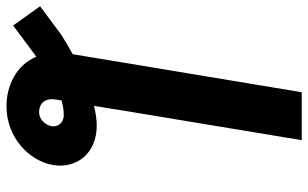

<svg xmlns="http://www.w3.org/2000/svg" viewBox="-347 -564 972 606"><g transform="rotate(90 139.0 -261.0)"><path d="M278.4 -727.3H127.1L7.1 -4.6C-14.2 7.1 -34.8 19.2 -54.3 31.6L-144.2 98.4L-83.5 183.6L14.9 110.4C41.2 172.9 105.1 204.5 171.5 204.5C270.2 204.5 344.1 132.5 356.9 57.5C369 -17.4 320 -80.3 232.2 -80.3C213.4 -80.3 192.1 -77.1 170.1 -71.7L181.1 -138.1H180.8ZM150.6 45.1 153.1 30.9C168.3 26.3 183.6 23.8 199.6 23.8C224.8 23.8 237.2 43.7 234.4 60.7C231.5 82.4 212 101.6 191.1 101.6C157.7 101.6 144.5 78.8 150.6 45.1Z"/></g></svg>

Font: Magic Ui Pro
Style: Bold Italic
Weight: 700
Italic angle: -9.39999°
Designer: Stefan Endress, Andreas Faust
Version: Version 1.000;FEAKit 1.0